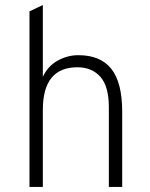

<svg xmlns="http://www.w3.org/2000/svg" viewBox="-20 -742 596 762"><path d="M97 -697 150 -722V-437Q170 -480 209 -501.5Q248 -523 291 -523Q379 -523 422 -468.5Q465 -414 465 -298V0H412V-316Q412 -399 378.5 -437Q345 -475 287 -475Q150 -475 150 -306V0H97Z"/></svg>

Font: Overpass ExtraLight
Style: Regular
Weight: 200
Designer: Delve Withrington, Thomas Jockin
Foundry: Delve Fonts
Version: Version 3.000;DELV;Overpass